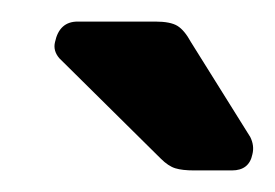

<svg xmlns="http://www.w3.org/2000/svg" viewBox="-20 -753 255 178"><path d="M160 -595Q149 -595 142.5 -597Q136 -599 129 -606L35 -699Q29 -706 31 -714Q35 -733 52 -733H124Q138 -733 144.5 -729Q151 -725 157 -714L212 -626Q216 -618 214 -610Q211 -595 195 -595Z"/></svg>

Font: Rubik
Style: Italic
Weight: 400
Italic angle: -12°
Designer: Hubert and Fischer
Foundry: Hubert and Fischer
Version: Version 2.300;gftools[0.9.30]